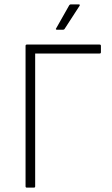

<svg xmlns="http://www.w3.org/2000/svg" viewBox="-20 -859 515 879"><path d="M103 0Q97 0 97 -6V-649Q97 -655 103 -655H436Q442 -655 442 -649V-620Q442 -614 436 -614H141V-6Q141 0 135 0ZM240 -723Q237 -723 236 -725Q235 -727 237 -729L297 -835Q300 -839 304 -839H341Q344 -839 345 -837Q346 -835 344 -832L276 -727Q274 -723 269 -723Z"/></svg>

Font: Sofia Sans ExtraLight
Style: Regular
Weight: 250
Version: Version 4.100-B